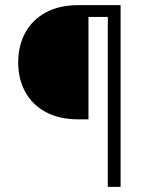

<svg xmlns="http://www.w3.org/2000/svg" viewBox="-20 -727 579 747"><path d="M399.4 -661.1H324.2V-262.7H284.2Q210.9 -262.7 158.2 -291Q105.5 -319.3 78.1 -369.6Q50.8 -419.9 50.8 -484.4Q50.8 -548.8 78.1 -599.4Q105.5 -649.9 158.2 -678.5Q210.9 -707 284.2 -707H449.2V0H399.4Z"/></svg>

Font: Pretendard GOV ExtraLight
Style: Regular
Weight: 200
Designer: Base glyphs from Inter by Rasmus Andersson; Hangeul glyphs from Noto Sans CJK(Source Han Sans) by Jang Soo-young and Kan
Foundry: Kil Hyung-jin
Version: Version 1.309